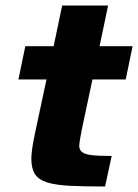

<svg xmlns="http://www.w3.org/2000/svg" viewBox="-20 -678 502 698"><path d="M362 0Q287 0 235.5 -2.5Q184 -5 152.5 -14.5Q121 -24 107.5 -44.5Q94 -65 94 -100Q94 -113 96 -129.5Q98 -146 101.5 -165Q105 -184 109 -202L149 -389H47L72 -510H175L206 -658H373L342 -510H462L437 -389H316L277 -205Q275 -195 273 -183.5Q271 -172 269.5 -162.5Q268 -153 268 -148Q268 -134 278 -125.5Q288 -117 313.5 -114Q339 -111 386 -111Z"/></svg>

Font: Saira SemiExpanded
Style: Bold Italic
Weight: 700
Width: 6
Italic angle: -12°
Designer: Hector Gatti with collaboration of the Omnibus-Type team
Foundry: Omnibus-Type
Version: Version 1.101